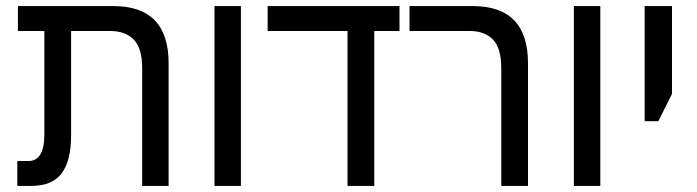

<svg xmlns="http://www.w3.org/2000/svg" viewBox="-20 -612 2294 632"><path d="M37 0V-82H74Q126 -82 126 -170V-510H39V-592H353Q535 -592 535 -404V0H448V-387Q448 -454 420 -482Q392 -510 343 -510H214V-166Q214 -83 183 -41.5Q152 0 82 0Z M686 0V-592H773V0Z M1124 0V-510H861V-592H1295V-510H1212V0Z M1630 0V-387Q1630 -454 1602.5 -482Q1575 -510 1526 -510H1328V-592H1536Q1718 -592 1718 -404V0Z M1869 0V-592H1956V0Z M2102 -213V-592H2192V-303L2147 -213Z"/></svg>

Font: Noto Sans Hebrew SemiCondensed
Style: Regular
Weight: 400
Width: 4
Designer: Monotype Design Team
Foundry: Monotype Imaging Inc.
Version: Version 2.004; ttfautohint (v1.8.4.7-5d5b)